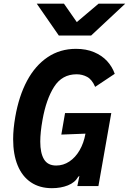

<svg xmlns="http://www.w3.org/2000/svg" viewBox="-20 -998 692 1030"><path d="M50.5 -251.5Q50.5 -305.5 62 -371.5Q81.5 -483 125.2 -564.8Q169 -646.5 235.5 -691.2Q302 -736 387.5 -736Q442.5 -736 485 -718Q527.5 -700 555 -669.8Q582.5 -639.5 595.5 -602L490.5 -532Q473.5 -571.5 447.5 -585.5Q421.5 -599.5 391 -599.5Q313 -599.5 270.2 -532.2Q227.5 -465 208 -354.5Q196 -287.5 196 -238Q196 -177 216 -143.5Q236 -110 281.5 -110Q319.5 -110 352 -131.5Q384.5 -153 407 -191.8Q429.5 -230.5 438.5 -281L309 -276L329 -391.5H577L508 0H395L406 -54.5L399.5 -49.5Q382 -18.5 344 -3.5Q306 11.5 258.5 11.5Q192.5 11.5 145.8 -20Q99 -51.5 74.8 -110.5Q50.5 -169.5 50.5 -251.5ZM177 -978.5H323L392 -879.5L509 -978.5H652L469 -807.5H295.5Z"/></svg>

Font: JuliaMono ExtraBoldItalic
Style: Regular
Weight: 800
Italic angle: -9°
Monospace: yes
Designer: cormullion
Foundry: corm
Version: Version 0.049; ttfautohint (v1.8.4)